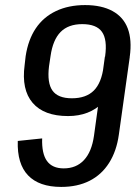

<svg xmlns="http://www.w3.org/2000/svg" viewBox="-20 -728 551 756"><path d="M448 -198Q439 -133 409.5 -86.5Q380 -40 332.5 -16Q285 8 221 8Q134 8 90.5 -37.5Q47 -83 50 -173L146 -183Q144 -123 165 -94Q186 -65 231 -65Q280 -65 310.5 -97.5Q341 -130 350 -193L393 -505L491 -504ZM315 -708Q380 -708 423 -684.5Q466 -661 483 -616Q500 -571 491 -505L451 -474Q437 -376 384.5 -323.5Q332 -271 248 -271Q153 -271 108.5 -323Q64 -375 77 -472L81 -507Q91 -572 121 -616.5Q151 -661 200.5 -684.5Q250 -708 315 -708ZM304 -633Q249 -633 218.5 -602Q188 -571 179 -507L173 -467Q165 -402 186.5 -371.5Q208 -341 263 -341Q319 -341 349.5 -371.5Q380 -402 388 -467L394 -507Q403 -572 381.5 -602.5Q360 -633 304 -633Z"/></svg>

Font: Pathway Extreme Condensed Medium
Style: Italic
Weight: 500
Width: 3
Italic angle: -8°
Version: Version 1.001;gftools[0.9.26]